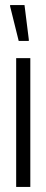

<svg xmlns="http://www.w3.org/2000/svg" viewBox="-20 -740 184 760"><path d="M44 0V-510H100V0ZM54 -578 20 -715V-720H77L94 -584V-578Z"/></svg>

Font: Saira UltraCondensed
Style: Regular
Weight: 400
Width: 1
Designer: Hector Gatti with collaboration of the Omnibus-Type team
Foundry: Omnibus-Type
Version: Version 1.101